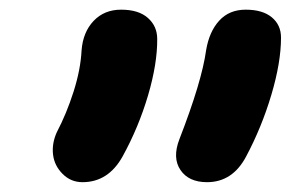

<svg xmlns="http://www.w3.org/2000/svg" viewBox="-20 -763 595 393"><path d="M403.8 -390.1Q366.2 -390.1 349.4 -415Q332.5 -439.9 347.2 -478Q393.1 -596.2 401.9 -660.2Q408.2 -698.2 428.7 -720.7Q449.2 -743.2 482.9 -743.2Q517.6 -743.2 536.4 -727.5Q555.2 -711.9 555.2 -686Q555.2 -635.3 535.4 -568.8Q515.6 -502.4 483.9 -442.9Q456.1 -390.1 403.8 -390.1ZM148.9 -390.1Q125 -390.1 108.2 -407Q91.3 -423.8 88.6 -446.5Q85.9 -469.2 96.2 -492.2Q116.2 -530.3 130.6 -575.4Q145 -620.6 147 -660.2Q149.9 -697.3 171.6 -720.2Q193.4 -743.2 228 -743.2Q263.7 -743.2 282.7 -726.3Q301.8 -709.5 301.8 -683.1Q302.2 -632.8 283 -567.6Q263.7 -502.4 231 -442.9Q201.7 -390.1 148.9 -390.1Z"/></svg>

Font: Shantell Sans Bouncy
Style: Bold Italic
Weight: 700
Italic angle: -11.31°
Designer: Stephen Nixon, Anya Danilova, Shantell Martin
Foundry: Arrow Type
Version: Version 1.006;[9816181b4]